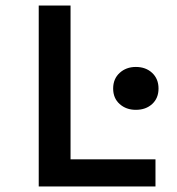

<svg xmlns="http://www.w3.org/2000/svg" viewBox="-20 -674 640 694"><path d="M120 0V-654H235V-98H542V0ZM471 -277Q436 -277 412.5 -298Q389 -319 389 -354Q389 -389 412.5 -410.5Q436 -432 471 -432Q507 -432 530 -410.5Q553 -389 553 -354Q553 -319 530 -298Q507 -277 471 -277Z"/></svg>

Font: Source Code Pro ExtraLight SemiBold
Style: Regular
Weight: 600
Monospace: yes
Version: Version 1.018;hotconv 1.0.116;makeotfexe 2.5.65601